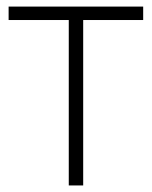

<svg xmlns="http://www.w3.org/2000/svg" viewBox="-20 -566 463 586"><path d="M189.9 0V-504.9H6.3V-545.9H417V-504.9H233.9V0Z"/></svg>

Font: Inter ExtraLight
Style: Regular
Weight: 250
Designer: Rasmus Andersson
Foundry: rsms
Version: Version 4.001;git-66647c0bb